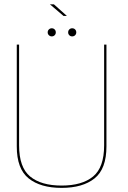

<svg xmlns="http://www.w3.org/2000/svg" viewBox="-20 -886 605 910"><path d="M272 4.5Q372 4.5 428.2 -40.5Q484.5 -85.5 484.5 -192V-674.5H473.5V-197Q473.5 -92.5 421.2 -49.5Q369 -6.5 272 -6.5Q175 -6.5 122.8 -49.5Q70.5 -92.5 70.5 -197V-674.5H59.5V-192Q59.5 -85.5 115.8 -40.5Q172 4.5 272 4.5ZM225.5 -713.5Q233.5 -713.5 239 -719Q244.5 -724.5 244.5 -732.5Q244.5 -741 239 -746.5Q233.5 -752 225.5 -752Q217.5 -752 211.8 -746.5Q206 -741 206 -732.5Q206 -724.5 211.8 -719Q217.5 -713.5 225.5 -713.5ZM322 -713.5Q330.5 -713.5 336 -719Q341.5 -724.5 341.5 -732.5Q341.5 -741 336 -746.5Q330.5 -752 322 -752Q314 -752 308.5 -746.5Q303 -741 303 -732.5Q303 -724.5 308.5 -719Q314 -713.5 322 -713.5ZM281 -810.5H297L235.5 -865.5H216.5Z"/></svg>

Font: Anybody UltraCondensed Thin Thin
Style: Regular
Weight: 250
Version: Version 1.111